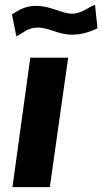

<svg xmlns="http://www.w3.org/2000/svg" viewBox="-20 -766 419 786"><path d="M104 -530 31 0H184L259 -530ZM369 -746C342 -738 316 -710 275 -710C232 -710 189 -742 128 -742C86 -742 57 -726 29 -707L47 -617C80 -635 96 -653 134 -653C183 -653 217 -624 276 -624C316 -624 354 -638 379 -650Z"/></svg>

Font: Cheyenne Sans
Style: Bold Italic
Weight: 700
Italic angle: -8.13011°
Designer: The Public Sans project authors (U.S. Web Design System), Libre Franklin designed by Pablo Impallari and Rodrigo Fuenzal
Foundry: The Cheyenne Sans Project Authors
Version: Version 2.007